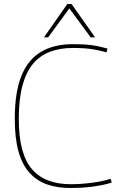

<svg xmlns="http://www.w3.org/2000/svg" viewBox="-20 -931 610 961"><path d="M54 -336Q54 -470 87.5 -552Q121 -634 186 -672Q251 -710 345 -710Q369 -710 391.5 -709Q414 -708 434.5 -705.5Q455 -703 475.5 -698.5Q496 -694 518 -688L513 -669Q485 -677 458.5 -682Q432 -687 404.5 -689Q377 -691 345 -691Q281 -691 230.5 -672Q180 -653 145.5 -612Q111 -571 92.5 -503Q74 -435 74 -336Q74 -246 91 -183Q108 -120 142 -82Q176 -44 224.5 -26.5Q273 -9 334 -9Q384 -9 438.5 -16Q493 -23 534 -36L539 -17Q517 -10 492 -5Q467 0 440.5 3.5Q414 7 387 8.5Q360 10 334 10Q267 10 215.5 -8Q164 -26 127.5 -66.5Q91 -107 72.5 -173Q54 -239 54 -336ZM200 -744 317 -911H338L456 -744H434L327 -889L221 -744Z"/></svg>

Font: Georama ExtraCondensed Thin Thin
Style: Regular
Weight: 250
Version: Version 1.001